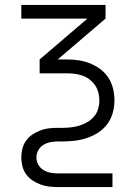

<svg xmlns="http://www.w3.org/2000/svg" viewBox="-20 -540 540 775"><path d="M213 215Q195 215 177.5 213Q160 211 143 204.5Q126 198 111 188Q96 178 85.5 163.5Q75 149 70.5 131Q66 113 66 96Q66 78 70.5 60Q75 42 85.5 27.5Q96 13 111 3Q126 -7 143 -13.5Q160 -20 177.5 -22Q195 -24 213 -24H232Q249 -24 266.5 -26Q284 -28 300.5 -33Q317 -38 332.5 -47Q348 -56 359.5 -69.5Q371 -83 376 -100Q381 -117 381 -134Q381 -150 377 -166Q373 -182 364 -195.5Q355 -209 342 -219Q329 -229 313.5 -234.5Q298 -240 282 -242Q266 -244 250 -244H140V-300L333 -465H66V-520H406V-465L213 -300H250Q274 -300 298 -296.5Q322 -293 344 -284Q366 -275 385.5 -260.5Q405 -246 418 -225.5Q431 -205 436.5 -181.5Q442 -158 442 -134Q442 -109 435 -84Q428 -59 413 -39Q398 -19 376.5 -5Q355 9 331 17Q307 25 282 28Q257 31 232 31H213Q198 31 183 34Q168 37 155 45Q142 53 134.5 66.5Q127 80 127 96Q127 111 134.5 124.5Q142 138 155 146Q168 154 183 157Q198 160 213 160H434V215Z"/></svg>

Font: Iosevka Custom Light
Style: Regular
Weight: 300
Monospace: yes
Designer: Belleve Invis
Foundry: Belleve Invis
Version: Version 27.3.5